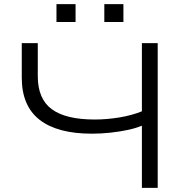

<svg xmlns="http://www.w3.org/2000/svg" viewBox="-20 -915 923 935"><path d="M671 0V-303Q643 -291 603.5 -282.5Q564 -274 518.5 -269Q473 -264 427 -264Q260 -264 173 -331.5Q86 -399 86 -537V-705H164V-544Q164 -433 232.5 -383Q301 -333 441 -333Q500 -333 561 -343Q622 -353 671 -373V-705H748V0ZM488 -808V-895H581V-808ZM255 -808V-895H348V-808Z"/></svg>

Font: Nunito Sans 7pt Expanded Light
Style: Regular
Weight: 300
Width: 7
Designer: Vernon Adams
Foundry: Vernon Adams
Version: Version 3.101;gftools[0.9.27]